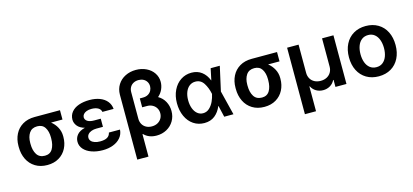

<svg xmlns="http://www.w3.org/2000/svg" viewBox="-71 -1270 4344 2021"><g transform="rotate(-15 2100.5 -259.0)"><path d="M297.9 -513.7H574.2V-412.1H449.7Q488.8 -381.8 512.5 -337.4Q536.1 -293 536.1 -242.2V-232.4Q536.1 -165 507.8 -109.9Q479.5 -54.7 425.8 -22.5Q372.1 9.8 298.8 9.8Q223.1 9.8 168 -24.2Q112.8 -58.1 83.7 -117.4Q54.7 -176.8 54.7 -251V-262.7Q54.7 -334.5 83.5 -391.6Q112.3 -448.7 167.2 -481.2Q222.2 -513.7 297.9 -513.7ZM298.8 -91.8Q355 -91.8 381.6 -136Q408.2 -180.2 408.2 -251V-262.7Q408.2 -328.1 381.3 -370.1Q354.5 -412.1 297.9 -412.1Q239.3 -412.1 210.9 -370.1Q182.6 -328.1 182.6 -262.7V-251Q182.6 -180.2 210.7 -136Q238.8 -91.8 298.8 -91.8Z M779.3 -267.1Q726.1 -282.2 700.7 -313.7Q675.3 -345.2 674.8 -382.8Q675.3 -431.2 703.9 -466.1Q732.4 -501 783.4 -519Q834.5 -537.1 901.4 -537.1Q963.4 -537.1 1012.2 -518.6Q1061 -500 1090.1 -464.6Q1119.1 -429.2 1123 -380.9H1001Q996.1 -410.2 968.5 -425.8Q940.9 -441.4 896.5 -441.4Q865.7 -441.4 843 -432.6Q820.3 -423.8 808.3 -409.2Q796.4 -394.5 795.9 -376Q796.9 -348.1 822.3 -332.3Q847.7 -316.4 894.5 -316.4H965.8V-227.5H894.5Q865.2 -227.5 840.8 -218.8Q816.4 -210 802.2 -193.6Q788.1 -177.2 788.1 -155.3Q788.1 -135.7 801.3 -120.1Q814.5 -104.5 839.6 -95.7Q864.7 -86.9 898.4 -86.9Q949.7 -86.9 976.8 -103.3Q1003.9 -119.6 1010.7 -153.3H1131.8Q1128.4 -102.5 1097.4 -65.7Q1066.4 -28.8 1015.4 -9.5Q964.4 9.8 902.3 9.8Q835.4 9.8 781.7 -9.3Q728 -28.3 697 -63.5Q666 -98.6 666 -144.5Q666 -187 693.4 -219.7Q720.7 -252.4 779.3 -267.1Z M1675.8 -528.3Q1675.8 -486.8 1658.2 -447.5Q1640.6 -408.2 1607.4 -379.9Q1655.3 -352.5 1680.7 -305.2Q1706.1 -257.8 1706.1 -202.1Q1706.1 -142.1 1677.7 -94.2Q1649.4 -46.4 1599.9 -19.3Q1550.3 7.8 1489.3 7.8Q1403.8 7.8 1352.5 -45.9L1347.7 -43.9V199.2H1225.6V-508.8Q1226.1 -569.8 1256.1 -617.2Q1286.1 -664.6 1338.1 -690.7Q1390.1 -716.8 1454.1 -716.8Q1516.1 -716.8 1566.9 -692.4Q1617.7 -668 1646.7 -624.8Q1675.8 -581.5 1675.8 -528.3ZM1465.8 -98.6Q1502 -98.6 1529.3 -113.8Q1556.6 -128.9 1571.3 -154.5Q1585.9 -180.2 1585.9 -210.9Q1585.9 -241.7 1571 -266.4Q1556.2 -291 1530 -305.2Q1503.9 -319.3 1471.7 -319.3H1418V-416H1452.1Q1486.3 -416 1509.8 -430.2Q1533.2 -444.3 1544.4 -466.6Q1555.7 -488.8 1555.7 -512.7Q1555.7 -539.6 1542.7 -561Q1529.8 -582.5 1506.6 -594.5Q1483.4 -606.4 1454.1 -606.4Q1423.8 -606.4 1399.7 -594Q1375.5 -581.5 1361.6 -558.1Q1347.7 -534.7 1347.7 -502.9V-211.9Q1347.7 -180.7 1361.8 -154.8Q1376 -128.9 1402.8 -113.8Q1429.7 -98.6 1465.8 -98.6Z M1782.2 -265.6Q1782.2 -344.2 1812.3 -406.2Q1842.3 -468.3 1894.5 -502.7Q1946.8 -537.1 2011.7 -537.1Q2076.7 -537.1 2122.8 -502Q2168.9 -466.8 2192.4 -405.3H2194.3L2220.7 -530.3H2320.3L2261.2 -265.1L2327.1 0H2226.6L2197.3 -125H2195.3Q2169.9 -62.5 2123.8 -25.9Q2077.6 10.7 2009.8 10.7Q1943.4 10.7 1891.6 -24.2Q1839.8 -59.1 1811 -122.1Q1782.2 -185.1 1782.2 -265.6ZM2022.5 -92.8Q2061.5 -92.8 2090.8 -119.6Q2120.1 -146.5 2138.2 -185.5Q2156.2 -224.6 2164.1 -263.7L2164.6 -265.1L2164.1 -266.6Q2150.4 -334.5 2118.2 -385Q2085.9 -435.5 2027.3 -435.5Q1990.2 -435.5 1962.4 -414.1Q1934.6 -392.6 1919.4 -354Q1904.3 -315.4 1904.3 -265.6Q1904.3 -215.8 1918.9 -176.5Q1933.6 -137.2 1960.4 -115Q1987.3 -92.8 2022.5 -92.8Z M2663.1 -513.7H2939.5V-412.1H2814.9Q2854 -381.8 2877.7 -337.4Q2901.4 -293 2901.4 -242.2V-232.4Q2901.4 -165 2873 -109.9Q2844.7 -54.7 2791 -22.5Q2737.3 9.8 2664.1 9.8Q2588.4 9.8 2533.2 -24.2Q2478 -58.1 2449 -117.4Q2419.9 -176.8 2419.9 -251V-262.7Q2419.9 -334.5 2448.7 -391.6Q2477.5 -448.7 2532.5 -481.2Q2587.4 -513.7 2663.1 -513.7ZM2664.1 -91.8Q2720.2 -91.8 2746.8 -136Q2773.4 -180.2 2773.4 -251V-262.7Q2773.4 -328.1 2746.6 -370.1Q2719.7 -412.1 2663.1 -412.1Q2604.5 -412.1 2576.2 -370.1Q2547.9 -328.1 2547.9 -262.7V-251Q2547.9 -180.2 2575.9 -136Q2604 -91.8 2664.1 -91.8Z M3053.7 -530.3H3178.7V-222.7Q3178.7 -187.5 3194.6 -159.9Q3210.4 -132.3 3239.5 -116.9Q3268.6 -101.6 3306.6 -101.6Q3344.2 -101.6 3373.3 -116.9Q3402.3 -132.3 3418.5 -159.9Q3434.6 -187.5 3434.6 -222.7V-530.3H3558.6V0H3438.5V-76.2H3433.6Q3416 -40 3382.1 -20Q3348.1 0 3306.6 0Q3264.6 0 3230.7 -20Q3196.8 -40 3178.7 -76.2H3174.8V194.3H3053.7Z M3656.2 -262.7Q3656.2 -344.7 3687.5 -406.7Q3718.8 -468.8 3776.4 -502.9Q3834 -537.1 3910.2 -537.1Q3986.8 -537.1 4044.4 -502.9Q4102.1 -468.8 4133.1 -406.7Q4164.1 -344.7 4164.1 -262.7Q4164.1 -181.2 4132.8 -119.1Q4101.6 -57.1 4044.2 -23.2Q3986.8 10.7 3910.2 10.7Q3834 10.7 3776.4 -23.4Q3718.8 -57.6 3687.5 -119.4Q3656.2 -181.2 3656.2 -262.7ZM4038.1 -263.7Q4038.1 -313 4023.7 -352.8Q4009.3 -392.6 3980.7 -415.5Q3952.1 -438.5 3911.1 -438.5Q3869.1 -438.5 3840.1 -415.5Q3811 -392.6 3796.6 -353Q3782.2 -313.5 3782.2 -263.7Q3782.2 -213.9 3796.6 -174.3Q3811 -134.8 3840.1 -111.8Q3869.1 -88.9 3911.1 -88.9Q3952.1 -88.9 3980.7 -111.8Q4009.3 -134.8 4023.7 -174.3Q4038.1 -213.9 4038.1 -263.7Z"/></g></svg>

Font: WEMIX Pretendard SemiBold
Style: Regular
Weight: 600
Designer: Base glyphs from Inter by Rasmus Andersson; Hangeul glyphs from Noto Sans CJK(Source Han Sans) by Jang Soo-young and Kan
Foundry: Kil Hyung-jin
Version: Version 1.000